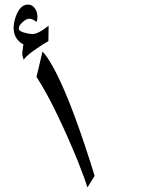

<svg xmlns="http://www.w3.org/2000/svg" viewBox="-20 -767 662 835"><path d="M391.6 -2 360.4 47.9Q349.6 12.7 318.4 -66.4Q277.3 -167 235.4 -254.9Q183.6 -364.3 138.7 -432.6L165 -543Q207 -497.1 262.7 -367.2Q302.7 -273.4 347.7 -138.7Q374 -60.5 391.6 -2ZM190.4 -587.9Q189.5 -587.9 167 -574.2Q135.7 -553.7 120.1 -542Q91.8 -521.5 83 -506.8L78.1 -523.4Q75.2 -532.2 79.1 -553.7Q79.1 -561.5 82 -574.2Q70.3 -579.1 62.5 -587.9Q48.8 -600.6 43 -619.1Q33.2 -653.3 49.8 -698.2Q68.4 -747.1 101.6 -747.1Q116.2 -747.1 126 -737.3Q135.7 -727.5 140.6 -712.9Q143.6 -700.2 142.6 -687.5Q141.6 -674.8 137.7 -671.9Q132.8 -676.8 127.9 -678.7Q118.2 -685.5 107.4 -685.5Q93.8 -685.5 76.2 -668.9Q58.6 -652.3 62.5 -638.7Q65.4 -630.9 85.9 -625Q106.4 -619.1 123 -619.1Q137.7 -619.1 163.1 -634.8Q177.7 -644.5 191.4 -655.3Z"/></svg>

Font: Thabit-Bold-Oblique
Style: Bold Oblique
Weight: 700
Designer: Regenerated by Nadim Shaikli
Foundry: MAK Alagha
Version: 0.01